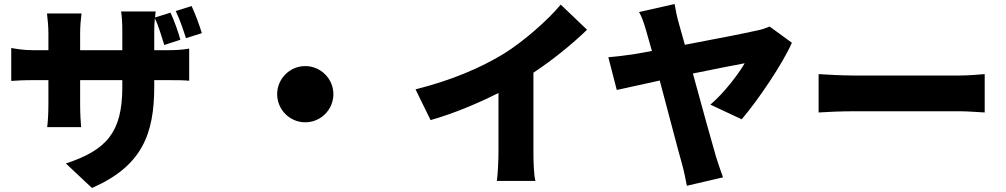

<svg xmlns="http://www.w3.org/2000/svg" viewBox="-20 -849 5010 956"><path d="M934 -819 855 -794C875 -753 892 -702 906 -659L985 -684C974 -721 953 -778 934 -819ZM36 -610V-446C65 -448 95 -450 149 -450H221V-329C221 -280 218 -241 215 -216H384C382 -241 379 -280 379 -329V-450H589V-414C589 -188 508 -101 308 -35L438 87C687 -22 748 -181 748 -418V-450H802C859 -450 894 -450 922 -447V-607C887 -601 859 -599 801 -599H748V-693C748 -718 749 -739 751 -758C771 -717 784 -667 798 -625L878 -651C868 -689 848 -745 829 -786L752 -762L755 -792H583C587 -767 589 -734 589 -693V-599H379V-681C379 -724 383 -758 386 -782H214C218 -747 221 -715 221 -682V-599H149C95 -599 59 -606 36 -610Z M1500 -520C1423 -520 1360 -457 1360 -380C1360 -303 1423 -240 1500 -240C1577 -240 1640 -303 1640 -380C1640 -457 1577 -520 1500 -520Z M2049 -404 2124 -251C2240 -284 2361 -335 2462 -386V-93C2462 -45 2458 25 2454 52H2646C2638 24 2636 -45 2636 -93V-487C2731 -550 2828 -628 2903 -701L2772 -826C2709 -750 2587 -642 2486 -580C2374 -512 2231 -450 2049 -404Z M3923 -636 3812 -717C3794 -709 3768 -700 3744 -696C3692 -684 3534 -653 3390 -626L3360 -733C3350 -766 3344 -801 3339 -829L3162 -789C3174 -768 3184 -743 3198 -694L3226 -595L3129 -578C3088 -572 3050 -568 3009 -564L3051 -401L3265 -448C3309 -284 3356 -101 3375 -36C3386 2 3394 46 3400 76L3580 34C3570 8 3552 -47 3545 -69C3524 -140 3475 -319 3430 -483C3550 -507 3657 -529 3688 -534C3659 -484 3588 -388 3517 -328L3673 -255C3756 -352 3877 -532 3923 -636Z M4056 -480V-289C4097 -292 4172 -295 4229 -295C4371 -295 4661 -295 4760 -295C4801 -295 4857 -290 4883 -289V-480C4854 -478 4805 -473 4760 -473C4662 -473 4372 -473 4229 -473C4180 -473 4096 -477 4056 -480Z"/></svg>

Font: Noto Sans CJK TC Black
Style: Regular
Weight: 900
Designer: Ryoko NISHIZUKA 西塚涼子 (kana, bopomofo & ideographs); Paul D. Hunt (Latin, Greek & Cyrillic); Sandoll Communications 산돌커뮤니
Foundry: Adobe
Version: Version 2.004;hotconv 1.0.118;makeotfexe 2.5.65603